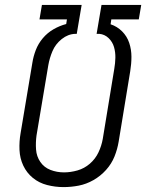

<svg xmlns="http://www.w3.org/2000/svg" viewBox="-20 -755 616 783"><path d="M239 8Q270 8 301 2Q332 -4 361 -20.5Q390 -37 412.5 -62Q435 -87 447 -117Q459 -147 464 -178L511 -464Q516 -494 516 -523.5Q516 -553 507 -580Q498 -607 478 -627Q458 -647 431 -656L434 -676H546L556 -735H394L374 -617H385Q407 -615 423 -599.5Q439 -584 445 -563Q451 -542 450.5 -519.5Q450 -497 446 -474L399 -188Q394 -160 381.5 -133.5Q369 -107 346.5 -87.5Q324 -68 296 -60Q268 -52 241 -52Q212 -52 186 -62Q160 -72 144.5 -94.5Q129 -117 127 -145.5Q125 -174 129 -203L177 -489Q182 -518 194 -546.5Q206 -575 231.5 -595.5Q257 -616 287 -617H293L313 -735H151L141 -676H253L250 -657Q223 -650 198 -635.5Q173 -621 154.5 -599Q136 -577 126 -551Q116 -525 112 -499L64 -212Q58 -178 59.5 -143.5Q61 -109 75 -79.5Q89 -50 114 -29.5Q139 -9 172 -0.5Q205 8 239 8Z"/></svg>

Font: Iosevka Sparkle Light Oblique
Style: Regular
Weight: 300
Italic angle: -9°
Designer: Belleve Invis
Foundry: Belleve Invis
Version: Version 4.5.0; ttfautohint (v1.8.3)